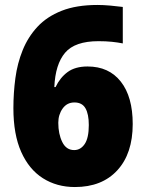

<svg xmlns="http://www.w3.org/2000/svg" viewBox="-20 -744 584 774"><path d="M282 10Q209 10 153 -25.5Q97 -61 65.5 -131.5Q34 -202 34 -308Q34 -369 42 -429Q50 -489 71.5 -542Q93 -595 131 -636Q169 -677 228.5 -700.5Q288 -724 373 -724Q396 -724 424.5 -721.5Q453 -719 475 -716V-569Q455 -573 431 -575.5Q407 -578 377 -578Q282 -578 242.5 -531.5Q203 -485 199 -393H204Q222 -431 252.5 -453.5Q283 -476 333 -476Q419 -476 467 -415Q515 -354 515 -244Q515 -125 453 -57.5Q391 10 282 10ZM279 -139Q305 -139 321.5 -163.5Q338 -188 338 -240Q338 -284 324.5 -307.5Q311 -331 280 -331Q250 -331 232.5 -306.5Q215 -282 215 -249Q215 -204 231 -171.5Q247 -139 279 -139Z"/></svg>

Font: Noto Sans Gurmukhi UI SemiCondensed Black
Style: Regular
Weight: 900
Width: 4
Designer: Jelle Bosma - Monotype Design Team
Foundry: Monotype Imaging Inc.
Version: Version 2.004; ttfautohint (v1.8.4.7-5d5b)